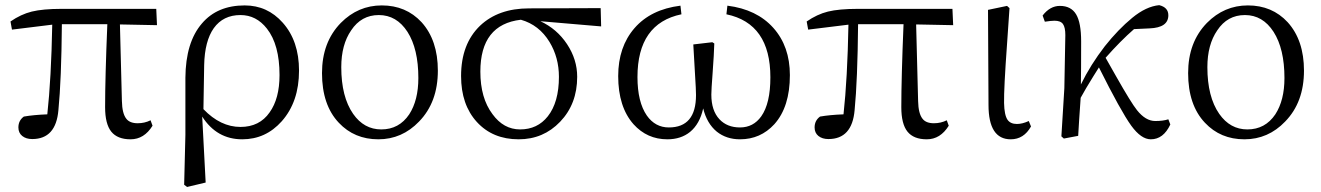

<svg xmlns="http://www.w3.org/2000/svg" viewBox="-20 -537 5221 759"><path d="M496.1 13.7Q444.3 13.7 419.9 -16.6Q395.5 -46.9 395.5 -113.3Q395.5 -228.5 404.3 -441.4H224.6Q222.7 -220.7 210.9 -101.6Q201.2 12.7 107.4 12.7Q83 12.7 67.9 0.5Q52.7 -11.7 52.7 -33.2Q52.7 -60.5 74.2 -76.2Q113.3 -83 167 -85Q182.6 -226.6 186.5 -439.5L27.3 -419.9L21.5 -452.1Q62.5 -480.5 105.5 -491.2Q149.4 -502 223.6 -502H597.7L600.6 -437.5L454.1 -440.4L461.9 -137.7Q462.9 -87.9 479.5 -67.4Q493.2 -49.8 524.4 -49.8Q551.8 -49.8 575.2 -61.5L583 -40Q549.8 13.7 496.1 13.7Z M719.7 202.1 708 193.4 712.9 -3.9V-229.5Q713.9 -370.1 778.3 -444.3Q838.9 -515.6 947.3 -515.6Q1037.1 -515.6 1097.7 -447.3Q1162.1 -375 1162.1 -257.8Q1162.1 -134.8 1093.8 -57.6Q1030.3 13.7 937.5 13.7Q836.9 13.7 779.3 -76.2L793 184.6ZM930.7 -35.2Q1005.9 -35.2 1045.9 -92.8Q1085 -147.5 1085 -240.2Q1085 -360.4 1035.2 -423.8Q993.2 -477.5 930.7 -477.5Q862.3 -477.5 825.2 -425.8Q789.1 -375 787.1 -279.3L784.2 -105.5Q851.6 -35.2 930.7 -35.2Z M1475.6 13.7Q1380.9 13.7 1319.3 -51.8Q1252.9 -122.1 1252.9 -248Q1252.9 -370.1 1327.1 -446.3Q1395.5 -515.6 1489.3 -515.6Q1585 -515.6 1646.5 -449.2Q1710.9 -377.9 1710.9 -257.8Q1710.9 -132.8 1636.7 -56.6Q1569.3 13.7 1475.6 13.7ZM1487.3 -25.4Q1557.6 -25.4 1597.7 -85Q1633.8 -140.6 1633.8 -228.5Q1633.8 -343.8 1590.8 -411.1Q1547.9 -477.5 1477.5 -477.5Q1408.2 -477.5 1368.2 -417Q1329.1 -360.4 1329.1 -271.5Q1329.1 -154.3 1376 -86.9Q1418.9 -25.4 1487.3 -25.4Z M2030.3 13.7Q1927.7 13.7 1865.2 -54.7Q1802.7 -123 1802.7 -236.3Q1802.7 -363.3 1877.9 -435.5Q1950.2 -503.9 2071.3 -503.9L2354.5 -504.9L2356.4 -432.6L2116.2 -453.1Q2181.6 -422.9 2221.7 -362.3Q2261.7 -301.8 2261.7 -233.4Q2261.7 -126 2194.3 -55.7Q2127.9 13.7 2030.3 13.7ZM2036.1 -25.4Q2104.5 -25.4 2145.5 -77.1Q2189.5 -132.8 2189.5 -233.4Q2189.5 -309.6 2152.3 -371.1Q2111.3 -438.5 2039.1 -459Q1878.9 -440.4 1878.9 -253.9Q1878.9 -149.4 1926.8 -85.9Q1970.7 -25.4 2036.1 -25.4Z M2618.2 13.7Q2538.1 13.7 2484.4 -45.9Q2423.8 -114.3 2423.8 -236.3Q2423.8 -351.6 2488.3 -425.8Q2552.7 -500 2669.9 -514.6L2673.8 -480.5Q2500 -444.3 2500 -232.4Q2500 -133.8 2537.1 -80.1Q2570.3 -33.2 2624 -33.2Q2731.4 -33.2 2731.4 -161.1Q2731.4 -182.6 2727.5 -243.2Q2722.7 -316.4 2720.7 -361.3L2795.9 -370.1L2803.7 -365.2Q2802.7 -325.2 2796.9 -246.1Q2792 -182.6 2792 -163.1Q2792 -99.6 2824.2 -65.4Q2854.5 -33.2 2905.3 -33.2Q2958 -33.2 2989.3 -77.1Q3025.4 -127.9 3025.4 -231.4Q3025.4 -444.3 2851.6 -480.5L2855.5 -514.6Q2971.7 -500 3037.1 -426.8Q3102.5 -353.5 3102.5 -240.2Q3102.5 -114.3 3041 -45.9Q2986.3 13.7 2905.3 13.7Q2851.6 13.7 2813.5 -16.6Q2774.4 -48.8 2759.8 -108.4Q2746.1 -46.9 2708 -15.6Q2671.9 13.7 2618.2 13.7Z M3643.6 13.7Q3591.8 13.7 3567.4 -16.6Q3543 -46.9 3543 -113.3Q3543 -228.5 3551.8 -441.4H3372.1Q3370.1 -220.7 3358.4 -101.6Q3348.6 12.7 3254.9 12.7Q3230.5 12.7 3215.3 0.5Q3200.2 -11.7 3200.2 -33.2Q3200.2 -60.5 3221.7 -76.2Q3260.7 -83 3314.5 -85Q3330.1 -226.6 3334 -439.5L3174.8 -419.9L3168.9 -452.1Q3210 -480.5 3252.9 -491.2Q3296.9 -502 3371.1 -502H3745.1L3748 -437.5L3601.6 -440.4L3609.4 -137.7Q3610.4 -87.9 3627 -67.4Q3640.6 -49.8 3671.9 -49.8Q3699.2 -49.8 3722.7 -61.5L3730.5 -40Q3697.3 13.7 3643.6 13.7Z M3975.6 13.7Q3887.7 13.7 3887.7 -122.1L3885.7 -498L3960.9 -513.7L3970.7 -504.9Q3966.8 -449.2 3960.9 -362.3Q3948.2 -186.5 3949.2 -129.9Q3950.2 -82 3962.9 -63.5Q3974.6 -46.9 4000 -46.9Q4021.5 -46.9 4046.9 -58.6L4055.7 -37.1Q4027.3 13.7 3975.6 13.7Z M4529.3 13.7Q4491.2 13.7 4452.1 -40Q4411.1 -96.7 4324.2 -270.5Q4317.4 -258.8 4302.7 -236.3Q4270.5 -184.6 4252 -150.4Q4250 -122.1 4246.1 -64.5Q4243.2 -21.5 4242.2 0L4185.5 10.7L4175.8 2L4187.5 -188.5L4191.4 -398.4Q4191.4 -428.7 4182.1 -441.9Q4172.9 -455.1 4148.4 -455.1Q4135.7 -455.1 4110.4 -451.2L4101.6 -475.6Q4130.9 -513.7 4169.9 -513.7Q4213.9 -513.7 4233.9 -480.5Q4253.9 -447.3 4253.9 -373Q4253.9 -252.9 4252.9 -203.1Q4291 -281.2 4347.7 -354.5Q4400.4 -420.9 4455.6 -466.3Q4510.7 -511.7 4562.5 -516.6Q4598.6 -507.8 4598.6 -476.6Q4598.6 -427.7 4524.4 -424.8L4462.9 -421.9Q4409.2 -375 4350.6 -308.6Q4366.2 -281.2 4392.6 -234.4Q4451.2 -130.9 4474.6 -101.6Q4508.8 -58.6 4546.9 -58.6Q4578.1 -58.6 4598.6 -65.4L4606.4 -44.9Q4579.1 13.7 4529.3 13.7Z M4899.4 13.7Q4804.7 13.7 4743.2 -51.8Q4676.8 -122.1 4676.8 -248Q4676.8 -370.1 4751 -446.3Q4819.3 -515.6 4913.1 -515.6Q5008.8 -515.6 5070.3 -449.2Q5134.8 -377.9 5134.8 -257.8Q5134.8 -132.8 5060.5 -56.6Q4993.2 13.7 4899.4 13.7ZM4911.1 -25.4Q4981.4 -25.4 5021.5 -85Q5057.6 -140.6 5057.6 -228.5Q5057.6 -343.8 5014.6 -411.1Q4971.7 -477.5 4901.4 -477.5Q4832 -477.5 4792 -417Q4752.9 -360.4 4752.9 -271.5Q4752.9 -154.3 4799.8 -86.9Q4842.8 -25.4 4911.1 -25.4Z"/></svg>

Font: Bpmf Zihi Only R
Style: R
Weight: 400
Foundry: But Ko
Version: Version 1.320